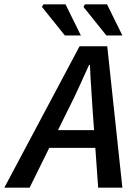

<svg xmlns="http://www.w3.org/2000/svg" viewBox="-76 -868 625 888"><path d="M-56 0 292 -654H420L490 0H378L352 -365Q349 -415 345.5 -465Q342 -515 340 -568H336Q312 -515 289.5 -465.5Q267 -416 241 -365L61 0ZM108 -184 128 -266H421L402 -184ZM224 -704 118 -836 125 -848H227L298 -704ZM416 -704 310 -836 317 -848H419L490 -704Z"/></svg>

Font: Source Sans 3 ExtraLight SemiBold
Style: Italic
Weight: 600
Italic angle: -11°
Version: Version 3.052;hotconv 1.1.0;makeotfexe 2.6.0